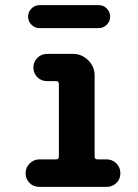

<svg xmlns="http://www.w3.org/2000/svg" viewBox="-20 -730 540 750"><path d="M134.8 -710H365.2Q383.8 -710 397 -696.8Q410.2 -683.6 410.2 -665Q410.2 -646.5 397 -633.3Q383.8 -620.1 365.2 -620.1H134.8Q116.2 -620.1 103 -633.3Q89.8 -646.5 89.8 -665Q89.8 -683.6 103 -696.8Q116.2 -710 134.8 -710ZM396.5 -107.4Q418.9 -107.4 434.6 -91.8Q450.2 -76.2 450.2 -52.7Q450.2 -30.3 434.6 -15.1Q418.9 0 396.5 0H133.8Q110.4 0 95.2 -15.6Q80.1 -31.2 80.1 -52.7Q80.1 -76.2 96.2 -91.8Q112.3 -107.4 133.8 -107.4H199.2Q210 -107.4 210 -118.2V-402.3Q210 -413.1 199.2 -413.1H164.1Q140.6 -413.1 125.5 -428.7Q110.4 -444.3 110.4 -466.3Q110.4 -488.3 126 -503.9Q141.6 -519.5 164.1 -519.5H264.6Q299.8 -519.5 324.7 -494.6Q349.6 -469.7 349.6 -434.6V-118.2Q349.6 -107.4 361.3 -107.4Z"/></svg>

Font: Rounded-X Mgen+ 2m bold
Style: Bold
Weight: 700
Designer: [Source Han Sans]
Ryoko NISHIZUKA  (kana & ideographs); Paul D. Hunt (Latin, Greek & Cyrillic); Wenlong ZHANG  (bopomofo
Version: Version 1.059.20150602